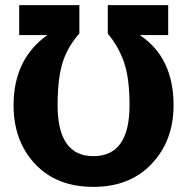

<svg xmlns="http://www.w3.org/2000/svg" viewBox="-20 -713 731 750"><path d="M345 17Q201 17 117 -72.5Q33 -162 33 -302Q33 -482 165 -576H55V-693H290V-582Q245 -532 225 -470Q205 -408 205 -302Q205 -103 345 -103Q486 -103 486 -302Q486 -406 465 -468Q444 -530 401 -582V-693H637V-576H526Q658 -488 658 -302Q658 -164 573 -73.5Q488 17 345 17Z"/></svg>

Font: Fira Sans
Style: Bold
Weight: 700
Designer: bBox Type GmbH & Carrois Corporate GbR & Edenspiekermann AG
Foundry: bBox Type GmbH & Carrois Corporate GbR & Edenspiekermann AG
Version: Version 4.301;PS 004.301;hotconv 1.0.88;makeotf.lib2.5.64775